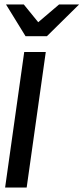

<svg xmlns="http://www.w3.org/2000/svg" viewBox="-20 -814 376 864"><path d="M191 -651 336 -794H246L152 -714L87 -794H7L95 -651ZM100 30 186 -580H89L3 30Z"/></svg>

Font: Smiley Sans Oblique
Style: Regular
Weight: 400
Italic angle: -8°
Designer: oooooohmygosh, Nagisa Chen, Janine Sui, Heda Shi, Jian Li
Foundry: atelierAnchor
Version: Version 2.0.1